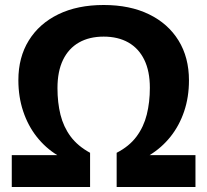

<svg xmlns="http://www.w3.org/2000/svg" viewBox="-20 -745 826 765"><path d="M393.1 -599.1Q335.9 -599.1 294.7 -575.7Q253.4 -552.2 231.2 -506.6Q209 -460.9 209 -394Q209 -336.4 220.9 -288.1Q232.9 -239.7 261.2 -201.4Q289.6 -163.1 338.9 -136.2V0H26.9V-127H208Q161.1 -155.8 126.2 -200.2Q91.3 -244.6 72.3 -301.8Q53.2 -358.9 53.2 -425.8Q53.2 -516.6 94.7 -583.7Q136.2 -650.9 212.4 -688Q288.6 -725.1 393.1 -725.1Q497.6 -725.1 573.7 -688Q649.9 -650.9 691.4 -583.5Q732.9 -516.1 732.9 -424.8Q732.9 -357.9 713.6 -301Q694.3 -244.1 659.2 -200.2Q624 -156.2 576.2 -127H758.8V0H444.8V-136.2Q495.1 -162.1 523.9 -200.9Q552.7 -239.7 564.9 -288.8Q577.1 -337.9 577.1 -395Q577.1 -461.4 554.9 -506.8Q532.7 -552.2 491.5 -575.7Q450.2 -599.1 393.1 -599.1Z"/></svg>

Font: Wonky
Style: Regular
Weight: 400
Designer: Monotype Design Team
Foundry: Monotype Imaging Inc.
Version: Version 3.000